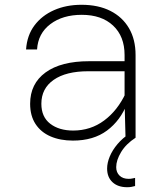

<svg xmlns="http://www.w3.org/2000/svg" viewBox="-20 -576 690 803"><path d="M505 0 501 -150V-346Q501 -424 453 -469Q405 -514 322 -514Q242 -514 190.5 -475Q139 -436 135 -369H89Q93 -428 124 -469.5Q155 -511 206 -533.5Q257 -556 321 -556Q391 -556 441.5 -530.5Q492 -505 519.5 -458Q547 -411 547 -346V0ZM285 12Q232 12 191.5 -5.5Q151 -23 128.5 -57.5Q106 -92 106 -142Q106 -226 170.5 -273Q235 -320 353 -320H513V-278H349Q256 -278 204.5 -242Q153 -206 153 -142Q153 -87 190 -58.5Q227 -30 286 -30Q359 -30 415.5 -72Q472 -114 506 -187L512 -144Q484 -72 427.5 -30Q371 12 285 12ZM545 202Q537 204 530 205.5Q523 207 512 207Q473 207 450.5 186Q428 165 428 129Q428 105 439 78.5Q450 52 471.5 26.5Q493 1 523 -18L547 0Q507 26 486.5 60Q466 94 466 123Q466 145 480 158.5Q494 172 518 172Q527 172 533 170.5Q539 169 545 168Z"/></svg>

Font: Azeret Mono Thin Thin
Style: Regular
Weight: 250
Version: Version 1.002